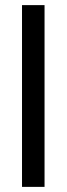

<svg xmlns="http://www.w3.org/2000/svg" viewBox="-20 -711 260 750"><path d="M154 19H66V-691H154Z"/></svg>

Font: STIX
Style: Bold
Weight: 700
Designer: MicroPress Inc., with final additions and corrections provided by Coen Hoffman, Elsevier (retired)
Version: Version 1.1.1